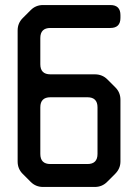

<svg xmlns="http://www.w3.org/2000/svg" viewBox="-20 -733 548 762"><path d="M102 -11Q122 9 151 9H356Q385 9 405 -11L437 -43Q458 -64 458 -92V-337Q458 -366 438 -386L406 -418Q386 -438 356 -438H180Q140 -438 140 -478V-582Q140 -622 180 -622H418Q458 -622 458 -662V-673Q458 -713 418 -713H151Q122 -713 102 -693L70 -661Q50 -641 50 -612V-92Q50 -63 70 -43ZM140 -122V-307Q140 -347 180 -347H327Q367 -347 367 -307V-122Q367 -82 327 -82H180Q140 -82 140 -122Z"/></svg>

Font: WDXL Lubrifont JP N
Style: Regular
Weight: 400
Designer: [WDXL Lubrifont] Copyright 2020-2022 (c) NightFurySL2001, Skr-ZERO; [ZCOOL QingKe HuangYou] Copyright 2018-2022 (c) The 
Version: Version 2.001;hotconv 1.1.1;makeotfexe 2.6.0